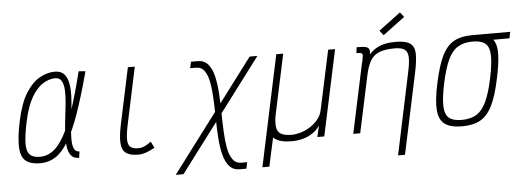

<svg xmlns="http://www.w3.org/2000/svg" viewBox="-59 -1018 3758 1379"><g transform="rotate(-5 1819.5 -329.0)"><path d="M482 -46 476 0Q437 0 417.5 -24.5Q398 -49 393 -91Q388 -133 391 -185Q394 -237 401 -292.5Q408 -348 413 -400Q418 -452 416 -494Q414 -536 399.5 -560.5Q385 -585 353 -585Q312 -585 267.5 -558.5Q223 -532 185 -468.5Q147 -405 123 -294Q102 -194 101 -137Q100 -80 123.5 -56Q147 -32 197 -32Q246 -32 288 -61.5Q330 -91 369 -159Q408 -227 446.5 -340Q485 -453 526 -620L575 -616Q527 -436 484 -314.5Q441 -193 397.5 -121Q354 -49 305 -17.5Q256 14 196 14Q125 14 90 -15Q55 -44 52 -113.5Q49 -183 74 -302Q101 -429 146.5 -500.5Q192 -572 246.5 -602Q301 -632 354 -632Q398 -632 421 -607.5Q444 -583 452 -541Q460 -499 458 -447Q456 -395 449.5 -339Q443 -283 437.5 -231Q432 -179 432 -137Q432 -95 443 -70.5Q454 -46 482 -46Z M902 14Q843 14 813.5 -7Q784 -28 780.5 -78Q777 -128 795 -213L881 -618H931L844 -209Q830 -141 830 -102.5Q830 -64 848 -48Q866 -32 903 -32Q927 -32 947.5 -40.5Q968 -49 998 -71L1021 -25Q979 -3 953.5 5.5Q928 14 902 14Z M1618 182Q1570 182 1542.5 150Q1515 118 1501.5 64.5Q1488 11 1483.5 -56Q1479 -123 1478 -195Q1477 -267 1474 -334Q1471 -401 1461.5 -454.5Q1452 -508 1430 -540Q1408 -572 1368 -572H1326L1336 -618H1384Q1431 -618 1458.5 -586Q1486 -554 1499 -500.5Q1512 -447 1516.5 -380Q1521 -313 1522 -241Q1523 -169 1526 -102Q1529 -35 1538.5 18.5Q1548 72 1570.5 104Q1593 136 1633 136H1675L1666 182ZM1156 182 1759 -618H1815L1212 182Z M1781 182 1951 -618H2001L1906 -173Q1898 -119 1905 -88.5Q1912 -58 1938.5 -45Q1965 -32 2012 -32Q2040 -32 2075 -42Q2110 -52 2143 -72.5Q2176 -93 2201 -123Q2226 -153 2234 -193L2325 -618H2375L2243 0H2193L2212 -82Q2190 -48 2156.5 -26.5Q2123 -5 2085 4.5Q2047 14 2011 14Q1960 14 1927.5 4.5Q1895 -5 1876 -25L1831 182Z M2759 182 2883 -405Q2898 -473 2897 -512.5Q2896 -552 2874 -569Q2852 -586 2801 -586Q2737 -586 2695.5 -571.5Q2654 -557 2629.5 -519.5Q2605 -482 2590 -412L2502 0H2452L2560 -508L2619 -556Q2644 -584 2672 -600.5Q2700 -617 2734.5 -624.5Q2769 -632 2812 -632Q2884 -632 2916 -609.5Q2948 -587 2949.5 -536.5Q2951 -486 2933 -401L2809 182ZM2561 -510Q2568 -541 2569 -554.5Q2570 -568 2560.5 -572Q2551 -576 2525 -576L2530 -618Q2557 -618 2576.5 -616.5Q2596 -615 2607 -609Q2618 -603 2621.5 -589.5Q2625 -576 2620 -552ZM2731 -687 2704 -722 2862 -840 2889 -805Z M3236 14Q3153 14 3111.5 -16.5Q3070 -47 3064.5 -118.5Q3059 -190 3086 -313Q3112 -435 3146 -504.5Q3180 -574 3232 -603Q3284 -632 3364 -632Q3426 -632 3465.5 -618.5Q3505 -605 3523 -570.5Q3541 -536 3538.5 -471.5Q3536 -407 3514 -305Q3489 -184 3454.5 -114Q3420 -44 3368 -15Q3316 14 3236 14ZM3237 -32Q3301 -32 3343.5 -58Q3386 -84 3415 -145.5Q3444 -207 3466 -313Q3488 -418 3486 -477.5Q3484 -537 3454.5 -561.5Q3425 -586 3363 -586Q3300 -586 3257 -560Q3214 -534 3185.5 -473Q3157 -412 3134 -305Q3112 -201 3114 -141Q3116 -81 3146 -56.5Q3176 -32 3237 -32ZM3359 -586 3369 -632H3639L3629 -586Z"/></g></svg>

Font: Victor Mono Thin
Style: Italic
Weight: 100
Italic angle: -12°
Monospace: yes
Designer: Rune Bjørnerås
Version: Version 1.561;gftools[0.9.30]